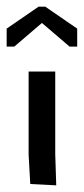

<svg xmlns="http://www.w3.org/2000/svg" viewBox="-36 -555 252 577"><path d="M100 -535 196 -469V-415H173L90 -486L7 -415H-16V-469L80 -535ZM50 -340H130V-92L133 2L55 -2L50 -90Z"/></svg>

Font: Glametrix
Style: Bold
Weight: 700
Designer: gluk
Foundry: gluk
Version: Version 0.40